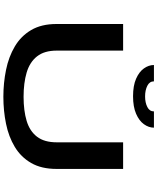

<svg xmlns="http://www.w3.org/2000/svg" viewBox="83 -1006 934 1140"><g transform="rotate(90 550.0 -436.0)"><path d="M554.5 11Q472.5 11 395 -4.8Q317.5 -20.5 256 -56.8Q194.5 -93 158.5 -154Q122.5 -215 122.5 -304.5V-700H280.5V-306Q280.5 -232 314.8 -188.8Q349 -145.5 410.8 -127.2Q472.5 -109 554.5 -109Q637 -109 697.8 -127.2Q758.5 -145.5 791.8 -188.8Q825 -232 825 -306V-700H983V-304.5Q983 -215 947.8 -154Q912.5 -93 852.2 -56.8Q792 -20.5 715 -4.8Q638 11 554.5 11ZM551.5 -759Q488.5 -759 447.5 -777Q406.5 -795 386.2 -823.5Q366 -852 366 -883H463Q463 -857 489.2 -843.8Q515.5 -830.5 552.5 -830.5Q589.5 -830.5 615.5 -843.8Q641.5 -857 641.5 -883H738Q738 -852 717.5 -823.5Q697 -795 655.5 -777Q614 -759 551.5 -759Z"/></g></svg>

Font: Trispace Expanded SemiBold
Style: Regular
Weight: 600
Width: 7
Designer: Tyler Finck
Foundry: Etcetera Type Company
Version: Version 1.210; ttfautohint (v1.8.3)